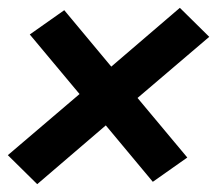

<svg xmlns="http://www.w3.org/2000/svg" viewBox="-27 -585 554 490"><path d="M68 -115 -7 -189 176 -345 49 -497 137 -559 257 -415 432 -565 507 -491 324 -335 451 -183 363 -121 243 -265Z"/></svg>

Font: Iosevka Slab Extrabold
Style: Italic
Weight: 800
Italic angle: -9°
Monospace: yes
Designer: Belleve Invis
Foundry: Belleve Invis
Version: Version 11.1.0; ttfautohint (v1.8.3)